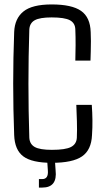

<svg xmlns="http://www.w3.org/2000/svg" viewBox="-20 -723 465 860"><path d="M212.4 6.3Q123 6.3 84.5 -22.5Q45.9 -51.3 43.5 -117.7Q34.7 -348.6 43.5 -579.6Q45.9 -640.1 85 -671.6Q124 -703.1 211.4 -703.1Q301.8 -703.1 343 -674.3Q384.3 -645.5 386.2 -579.1Q387.2 -563 387.2 -539.3Q387.2 -515.6 386.5 -491.9Q385.7 -468.3 385.3 -451.7H317.4Q318.4 -483.4 318.6 -521Q318.8 -558.6 317.4 -590.3Q316.9 -619.6 293.2 -632.3Q269.5 -645 211.4 -645Q158.2 -645 135.5 -632.3Q112.8 -619.6 111.3 -590.3Q103.5 -348.6 111.3 -106.4Q112.8 -77.6 135.5 -64.7Q158.2 -51.8 212.4 -51.8Q273.4 -51.8 298.1 -64.7Q322.8 -77.6 324.2 -106.4Q325.7 -140.6 324.5 -179.9Q323.2 -219.2 321.8 -253.4H391.1Q393.6 -219.2 394 -185.8Q394.5 -152.3 392.1 -117.7Q389.2 -51.3 347.4 -22.5Q305.7 6.3 212.4 6.3ZM169.4 117.2H154.3V79.1H169.4Q197.8 79.1 194.3 39.6L191.4 -3.9H226.1L229 39.6Q237.8 117.2 169.4 117.2Z"/></svg>

Font: Agdasima
Style: Regular
Weight: 400
Width: 3
Designer: The DocRepair Project, Patric King
Foundry: Google
Version: Version 2.002